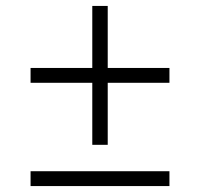

<svg xmlns="http://www.w3.org/2000/svg" viewBox="-20 -722 674 647"><path d="M291 -234V-443H83V-493H291V-702H343V-493H551V-443H343V-234ZM551 -95H83V-145H551Z"/></svg>

Font: Libre Baskerville
Style: Regular
Weight: 400
Designer: Pablo Impallari, Rodrigo Fuenzalida
Foundry: Pablo Impallari, Rodrigo Fuenzalida
Version: Version 1.000; ttfautohint (v0.93) -l 8 -r 50 -G 200 -x 14 -